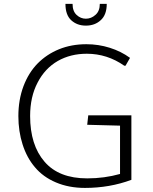

<svg xmlns="http://www.w3.org/2000/svg" viewBox="-20 -944 776 974"><path d="M415.5 -814Q461.4 -814 491.2 -841.8Q521.5 -869.1 521.5 -924.3H486.3Q486.3 -887.7 464.4 -868.7Q442.9 -849.1 415.5 -849.1Q389.2 -849.1 368.7 -868.2Q348.1 -887.2 348.1 -924.3H312Q312 -868.2 341.3 -841.3Q371.1 -814 415.5 -814ZM411.1 9.3Q536.1 9.3 646.5 -31.7V-358.9H427.7L422.4 -311L588.9 -306.6V-61.5Q509.3 -39.1 422.4 -39.1Q278.8 -39.1 206.1 -123.5Q132.8 -208 132.8 -355.5Q132.8 -453.1 170.9 -525.4Q208 -597.2 273.4 -634.8Q337.9 -671.4 420.4 -671.4Q523.9 -671.4 610.8 -610.4H616.7L639.6 -650.4Q594.2 -683.6 536.6 -701.7Q479.5 -719.7 418 -719.7Q342.8 -719.7 279.8 -694.3Q217.3 -668.9 170.9 -622.1Q125 -575.2 99.1 -506.8Q73.2 -437.5 73.2 -355Q73.2 -277.8 94.7 -210.9Q116.2 -143.6 157.2 -95.7Q198.2 -46.4 263.7 -18.6Q329.1 9.3 411.1 9.3Z"/></svg>

Font: My Font
Style: ExtraLight
Weight: 500
Designer: Vernon Adams
Foundry: newtypography
Version: Version 0.001